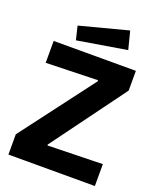

<svg xmlns="http://www.w3.org/2000/svg" viewBox="-164 -1007 907 1104"><g transform="rotate(20 289.5 -455.0)"><path d="M24 0V-124L362 -571V-578L45 -569V-703H548V-582L217 -132V-126L553 -134V0ZM164 -750 144 -833 438 -910 466 -800Z"/></g></svg>

Font: Ruda SemiBold
Style: Bold
Weight: 900
Designer: Mariela Monsalve and Angelina Sanchez
Foundry: Mariela Monsalve and Angelina Sanchez
Version: Version 2.000